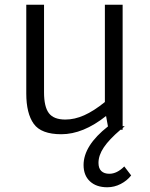

<svg xmlns="http://www.w3.org/2000/svg" viewBox="-20 -548 635 811"><path d="M534 193Q517 215 490 229Q463 243 433 243Q387 243 360 218Q333 193 333 149Q333 67 436 -14L428 -58Q331 19 239 19Q154 19 122.5 -25Q91 -69 91 -153V-528H166V-158Q166 -97 186.5 -70Q207 -43 256 -43Q295 -43 335.5 -61Q376 -79 423 -117V-528H498V-15H507L498 -7V0H489Q441 41 418.5 74.5Q396 108 396 140Q396 163 408 174.5Q420 186 442 186Q474 186 505 155Z"/></svg>

Font: Martel Sans Light
Style: Regular
Weight: 300
Designer: Dan Reynolds and Mathieu Réguer
Foundry: Dan Reynolds and Mathieu Réguer
Version: Version 1.002; ttfautohint (v1.1) -l 5 -r 5 -G 72 -x 0 -D la